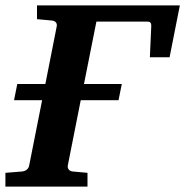

<svg xmlns="http://www.w3.org/2000/svg" viewBox="-41 -691 686 711"><path d="M625 -671H96V-620L151 -615C163 -614 172 -606 169 -593L127 -380H23L11 -320H115L67 -78C65 -65 53 -57 41 -56L-21 -51V0H283V-51L228 -56C217 -57 208 -65 210 -78L258 -320H398L410 -380H270L316 -611H503C516 -611 520 -607 519 -591L514 -479H587Z"/></svg>

Font: Veleka
Style: Bold Italic
Weight: 700
Italic angle: -12°
Designer: Stefan Peev, Context Ltd, 2016; SIL International, 1997-2014.
Foundry: Stefan Peev, Context Ltd, 2016
Version: Version 5.000